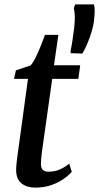

<svg xmlns="http://www.w3.org/2000/svg" viewBox="-20 -845 452 875"><path d="M174.5 -177.5Q172 -159.5 170.2 -145.8Q168.5 -132 167.5 -120.5Q166.5 -109 166.5 -96.5Q166.5 -80 175 -71.2Q183.5 -62.5 199.5 -62.5Q231.5 -62.5 255.5 -74Q279.5 -85.5 295.5 -99.5L307 -62Q294 -46.5 270.2 -29.8Q246.5 -13 214 -1.5Q181.5 10 140 10Q102.5 10 78 -9.2Q53.5 -28.5 53.5 -72.5Q53.5 -78 54 -85.5Q54.5 -93 55.8 -103.8Q57 -114.5 58.8 -129.2Q60.5 -144 63.5 -164L107.5 -485.5H44L52.5 -524.5L119 -546.5Q130.5 -558.5 142.5 -583.2Q154.5 -608 165.8 -636Q177 -664 185 -686H246L226 -547.5H345.5L337 -485.5H218ZM355.5 -601 303 -602.5 301 -610Q306 -633 310.2 -660.5Q314.5 -688 318.5 -721Q321.5 -750.5 320.8 -772.2Q320 -794 316.5 -808L322.5 -825H408Q411.5 -812.5 411.5 -797.2Q411.5 -782 409 -757Q407 -732.5 398.5 -703.8Q390 -675 378.8 -648Q367.5 -621 355.5 -601Z"/></svg>

Font: Merriweather 36pt Medium
Style: Italic
Weight: 500
Italic angle: -7.8°
Version: Version 2.101